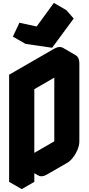

<svg xmlns="http://www.w3.org/2000/svg" viewBox="-20 -1256 612 1326"><path d="M442 -870Q476 -890 502 -875Q528 -860 528 -820V-280Q528 -253 516 -223.5Q504 -194 484.5 -168.5Q465 -143 442 -130L303 -50Q269 -30 243 -45Q217 -60 217 -100V0L130 50V-690ZM217 -640V-100L442 -230V-770ZM340 -926 156 -953 201 -1049 320 -1023 438 -1186 489 -1128ZM217 -100Q217 -60 243 -45L156 -95Q130 -110 130 -150ZM442 -770V-230L355 -280V-820ZM442 -230 217 -100 130 -150 355 -280ZM438 -1186 320 -1023 233 -1073 352 -1236ZM320 -1023 201 -1049 114 -1099 233 -1073ZM502 -875Q476 -890 442 -870L130 -690L43 -740L355 -920Q389 -940 416 -925ZM130 -690V50L43 0V-740ZM201 -1049 156 -953 69 -1003 114 -1099Z"/></svg>

Font: Nabla Normal
Style: Regular
Weight: 400
Designer: Arthur Reinders Folmer
Version: Version 1.000